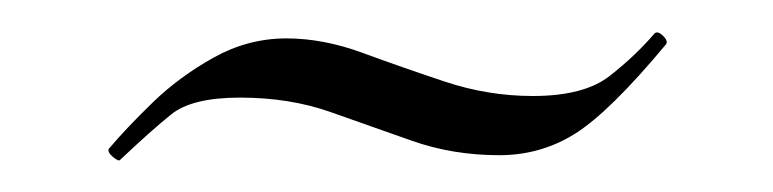

<svg xmlns="http://www.w3.org/2000/svg" viewBox="-20 -254 483 120"><path d="M55 -154Q54 -153 50.5 -156Q47 -159 48 -161Q59 -174 75.5 -190Q92 -206 113.5 -218Q135 -230 159 -230Q182 -230 206.5 -221Q231 -212 258 -203Q285 -194 313 -194Q345 -194 361 -206.5Q377 -219 389 -233Q391 -235 394.5 -231.5Q398 -228 396 -226Q361 -184 339.5 -170.5Q318 -157 292 -157Q263 -157 237.5 -166Q212 -175 186.5 -184Q161 -193 130 -193Q100 -193 87 -182.5Q74 -172 55 -154Z"/></svg>

Font: Cormorant Garamond Light
Style: Italic
Weight: 300
Italic angle: -10°
Designer: Christian Thalmann (Catharsis Fonts)
Foundry: Catharsis Fonts
Version: Version 4.001